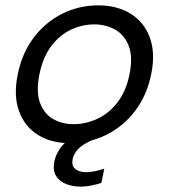

<svg xmlns="http://www.w3.org/2000/svg" viewBox="-20 -527 630 716"><path d="M242 7Q171 7 121.5 -24Q72 -55 51 -112.5Q30 -170 46 -249Q62 -329 106 -387Q150 -445 212.5 -476Q275 -507 346 -507Q417 -507 467 -476Q517 -445 538.5 -387.5Q560 -330 544 -251Q528 -171 483.5 -113Q439 -55 376 -24Q313 7 242 7ZM255 -64Q299 -64 342 -83.5Q385 -103 417.5 -144.5Q450 -186 463 -250Q476 -315 460 -356Q444 -397 409.5 -416.5Q375 -436 331 -436Q287 -436 245 -416.5Q203 -397 171.5 -355.5Q140 -314 127 -250Q114 -185 129 -144Q144 -103 177.5 -83.5Q211 -64 255 -64ZM377 -76 390 -34 327 -6Q288 11 271.5 28.5Q255 46 251 66Q246 90 260 102.5Q274 115 301 115Q316 115 333.5 111.5Q351 108 369 102L358 155Q340 161 320 165Q300 169 281 169Q252 169 227 159.5Q202 150 189 129Q176 108 183 74Q188 50 203 28Q218 6 247 -14Q276 -34 320 -53Z"/></svg>

Font: Albert Sans
Style: Italic
Weight: 400
Italic angle: -11.25°
Designer: Andreas Rasmussen
Foundry: a.Foundry
Version: Version 1.025